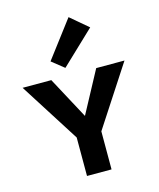

<svg xmlns="http://www.w3.org/2000/svg" viewBox="-111 -814 738 892"><g transform="rotate(-15 258.0 -367.5)"><path d="M229 -511 170 -558 304 -735 389 -663ZM314 -183V0H196V-185L13 -473H151L259 -272L367 -473H503Z"/></g></svg>

Font: Ysabeau SC
Style: Bold
Weight: 700
Designer: Christian Thalmann (Catharsis Fonts)
Version: Version 0.003